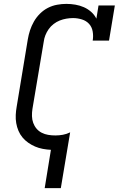

<svg xmlns="http://www.w3.org/2000/svg" viewBox="-20 -763 640 988"><path d="M210 205 242 8Q221 7 200 3Q179 -1 160.5 -9Q142 -17 125.5 -28.5Q109 -40 96 -55.5Q83 -71 75 -90Q67 -109 63.5 -129.5Q60 -150 61 -171.5Q62 -193 66 -215L123 -560Q127 -584 134.5 -607Q142 -630 154.5 -652Q167 -674 185.5 -692.5Q204 -711 226.5 -722.5Q249 -734 273.5 -738.5Q298 -743 321 -743Q345 -743 368 -739Q391 -735 411.5 -726Q432 -717 449 -702Q466 -687 476 -667L487 -735H571L541 -554H457Q461 -577 457 -600.5Q453 -624 438.5 -640Q424 -656 401.5 -663Q379 -670 356 -670Q339 -670 321.5 -667Q304 -664 287.5 -657.5Q271 -651 256 -639.5Q241 -628 230.5 -613Q220 -598 213.5 -581.5Q207 -565 205 -548L147 -203Q144 -184 144.5 -165.5Q145 -147 151 -130.5Q157 -114 168 -101Q179 -88 194.5 -80Q210 -72 228 -69Q246 -66 265 -66Q284 -66 303.5 -69.5Q323 -73 341 -82L293 205Z"/></svg>

Font: Iosevka Slab Extended
Style: Italic
Weight: 400
Width: 7
Italic angle: -9°
Monospace: yes
Designer: Belleve Invis
Foundry: Belleve Invis
Version: Version 11.1.0; ttfautohint (v1.8.3)